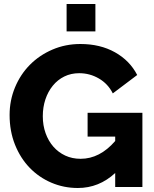

<svg xmlns="http://www.w3.org/2000/svg" viewBox="-20 -935 772 960"><path d="M556 -70Q475 5 369 5Q299 5 237 -21.5Q175 -48 128.5 -96Q82 -144 55 -211.5Q28 -279 28 -360Q28 -433 55 -498Q82 -563 129.5 -611Q177 -659 242 -687Q307 -715 382 -715Q481 -715 555 -673.5Q629 -632 666 -560L544 -468Q520 -516 474.5 -542.5Q429 -569 376 -569Q335 -569 301.5 -552.5Q268 -536 244 -506.5Q220 -477 207 -438Q194 -399 194 -354Q194 -308 208 -269Q222 -230 247 -201.5Q272 -173 306.5 -157Q341 -141 383 -141Q479 -141 556 -230V-252H418V-371H692V0H556ZM313 -778V-915H457V-778Z"/></svg>

Font: Oxford Sans
Style: Regular
Weight: 800
Designer: Matt McInerney, Pablo Impallari, Rodrigo Fuenzalida
Foundry: Matt McInerney, Pablo Impallari, Rodrigo Fuenzalida
Version: Version 3.000g; ttfautohint (v1.5) -l 8 -r 28 -G 28 -x 14 -D